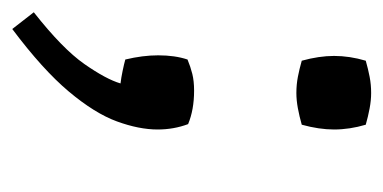

<svg xmlns="http://www.w3.org/2000/svg" viewBox="-188 -274 640 321"><g transform="rotate(90 132.5 -113.0)"><path d="M-8 151Q53 103 78.5 66.5Q104 30 111 6Q102 5 90 2.5Q78 0 71 -2Q64 -31 64 -57Q64 -85 71 -106Q83 -111 95 -114Q107 -117 123 -117Q155 -117 179 -107Q188 -83 188 -56Q188 -25 174.5 12Q161 49 124.5 92.5Q88 136 20 187ZM127 -413Q139 -413 152.5 -410.5Q166 -408 180 -404Q188 -377 188 -351Q188 -326 180 -297Q166 -293 152.5 -290.5Q139 -288 127 -288Q113 -288 100 -290.5Q87 -293 73 -297Q65 -326 65 -351Q65 -377 73 -404Q87 -408 100 -410.5Q113 -413 127 -413Z"/></g></svg>

Font: Ruwudu Medium
Style: Regular
Weight: 500
Designer: Becca Hirsbrunner Spalinger
Foundry: SIL International
Version: Version 3.000